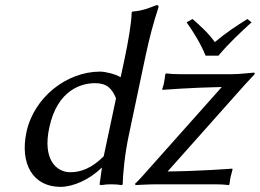

<svg xmlns="http://www.w3.org/2000/svg" viewBox="-20 -718 1012 748"><path d="M375 -64H377L368 0C368 2 370 3 376 3C390 1 397 0 412 0C424 0 443 1 455 3L458 0C459 -43 466 -117 482 -192L547 -500C563 -574 577 -627 597 -688C599 -695 597 -698 590 -698C563 -688 537 -676 496 -673L493 -670C492 -627 480 -558 464 -482L450 -417C429 -430 390 -439 370 -439C240 -439 112 -339 83 -203C57 -80 108 10 216 10C264 10 329 -18 375 -64ZM384 -109C338 -63 295 -47 254 -47C200 -47 145 -96 172 -221C204 -371 301 -394 350 -394C397 -394 416 -373 432 -335ZM633 -50 933 -387C956 -412 965 -422 972 -429C973 -433 972 -435 968 -435C963 -435 915 -429 886 -429H682C662 -429 641 -430 627 -432L624 -429C622 -416 622 -411 620 -402C619 -393 615 -379 612 -371L613 -368C613 -368 729 -377 844 -379L535 -32C524 -20 516 -11 506 -2L508 3C508 3 562 0 590 0H816C836 0 857 1 871 3L874 0C876 -13 876 -18 878 -27C880 -36 884 -50 886 -58L885 -61C885 -61 754 -51 633 -50ZM781 -501H831C869 -547 917 -592 960 -631L944 -644C901 -617 862 -592 817 -554C791 -590 763 -615 730 -644L707 -631C734 -593 762 -548 781 -501Z"/></svg>

Font: Libertinus Sans
Style: Italic
Weight: 400
Italic angle: -12°
Designer: Philipp H. Poll, Khaled Hosny
Foundry: Caleb Maclennan
Version: Version 7.050;RELEASE